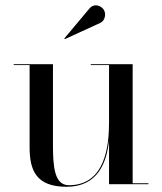

<svg xmlns="http://www.w3.org/2000/svg" viewBox="-20 -706 620 736"><path d="M365 -618.5C381.5 -626 388 -651 378.5 -667.5C369 -684 341 -695.5 322.5 -673L226.5 -558.5L228.5 -556ZM488.5 -3.5V-460H328V-456.5H398V-237C398 -148 384 4 244 4C188 4 183 -68.5 183 -152.5V-460H32.5V-456.5H93.5V-141C93.5 -54 118 10 235 10C355 10 389 -82.5 398 -168V0H549V-3.5Z"/></svg>

Font: Bodoni* 48pt
Style: Regular
Weight: 400
Version: Version 2.3